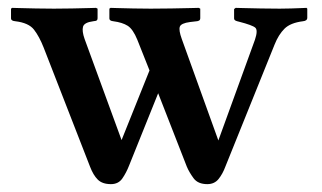

<svg xmlns="http://www.w3.org/2000/svg" viewBox="-20 -456 818 488"><path d="M195 -357 289 -100 360 -277 329 -355Q318 -382 304.5 -390.5Q291 -399 268 -402Q258 -403 258 -409V-434L261 -436Q261 -436 278 -435.5Q295 -435 319 -434.5Q343 -434 363 -434Q387 -434 415.5 -434.5Q444 -435 464.5 -435.5Q485 -436 485 -436L489 -434V-410Q489 -405 485.5 -403.5Q482 -402 480 -402L463 -400Q440 -397 437 -388Q434 -379 442 -357L535 -99L628 -355Q636 -379 629 -385.5Q622 -392 587 -401L583 -402Q575 -404 575 -409V-433L579 -436Q579 -436 598 -435.5Q617 -435 643 -434.5Q669 -434 691 -434Q704 -434 720 -434.5Q736 -435 747.5 -435.5Q759 -436 759 -436L761 -434V-411Q761 -403 750 -402Q718 -398 703 -383Q688 -368 678 -343L553 -33Q546 -14 535.5 -1Q525 12 507 12Q483 12 472 -3Q461 -18 455 -32L382 -219L308 -35Q301 -17 291 -2.5Q281 12 262 12Q240 12 228.5 0.5Q217 -11 209 -32L91 -335Q80 -363 66.5 -380.5Q53 -398 19 -402Q8 -403 8 -409V-434L11 -436Q11 -436 29 -435.5Q47 -435 71.5 -434.5Q96 -434 117 -434Q138 -434 163 -434.5Q188 -435 206 -435.5Q224 -436 224 -436L228 -434V-410Q228 -404 223.5 -403Q219 -402 217 -402Q194 -399 191 -388Q188 -377 195 -357Z"/></svg>

Font: Libertinus Serif SemiBold
Style: Regular
Weight: 600
Designer: Philipp H. Poll, Khaled Hosny
Foundry: Caleb Maclennan
Version: Version 7.051;RELEASE